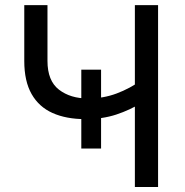

<svg xmlns="http://www.w3.org/2000/svg" viewBox="-20 -748 740 768"><path d="M320.8 -271.5Q245.1 -271.5 190.4 -295.9Q135.7 -320.3 106.4 -371.8Q77.1 -423.3 77.1 -503.9V-727.5H169.9V-504.4Q169.9 -424.8 215.8 -389.4Q261.7 -354 332.5 -354Q392.6 -354 446.3 -374Q500 -394 547.4 -428.2V-337.4Q500.5 -308.1 445.1 -289.8Q389.6 -271.5 320.8 -271.5ZM519.5 0V-727.5H612.3V0ZM305.2 -153.8V-469.2H384.3V-153.8Z"/></svg>

Font: Inter Variable
Style: Regular
Weight: 400
Designer: Rasmus Andersson
Foundry: rsms
Version: Version 4.001;git-9221beed3